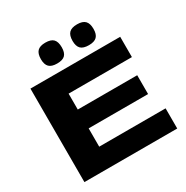

<svg xmlns="http://www.w3.org/2000/svg" viewBox="-201 -1078 1207 1245"><g transform="rotate(-30 402.5 -455.0)"><path d="M75 0V-700H747V-548H273V-429H718V-288H273V-151H770V0ZM545 -754Q503 -754 484.5 -772.5Q466 -791 466 -831Q466 -872 484.5 -891Q503 -910 545 -910Q586 -910 604.5 -891Q623 -872 623 -831Q623 -791 604.5 -772.5Q586 -754 545 -754ZM307 -754Q266 -754 247.5 -772.5Q229 -791 229 -831Q229 -872 247.5 -891Q266 -910 307 -910Q349 -910 367 -891Q385 -872 385 -831Q385 -791 367 -772.5Q349 -754 307 -754Z"/></g></svg>

Font: Georama Extended
Style: Bold
Weight: 700
Width: 7
Designer: Jean-Baptiste Levee
Foundry: Production Type
Version: Version 1.000